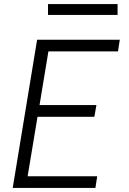

<svg xmlns="http://www.w3.org/2000/svg" viewBox="-20 -932 640 952"><path d="M43 0 164 -735H574L565 -677H220L176 -411H458L448 -353H166L117 -58H462L453 0ZM563 -858H218V-912H563Z"/></svg>

Font: Iosevka Light Extended Oblique
Style: Regular
Weight: 300
Width: 7
Italic angle: -9°
Monospace: yes
Designer: Belleve Invis
Foundry: Belleve Invis
Version: Version 32.5.0; ttfautohint (v1.8.4)